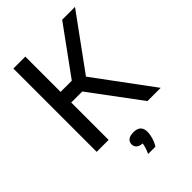

<svg xmlns="http://www.w3.org/2000/svg" viewBox="-279 -854 1206 1206"><g transform="rotate(-45 324.0 -251.0)"><path d="M79 0V-740H185V-426.5H284.5L512.5 -740H626.5L365.5 -381.5L647.5 0H530L283 -332H185V0ZM298 238Q308 216 313.2 199.2Q318.5 182.5 320.5 167Q293 165 280 152.8Q267 140.5 267 121.5Q267 101 282.5 88.5Q298 76 329.5 76Q394 76 394 137Q394 160 385.8 187.5Q377.5 215 362.5 238Z"/></g></svg>

Font: Encode Sans Md
Style: Regular
Weight: 500
Designer: Multiple Designers
Foundry: Impallari Type
Version: Version 3.002; ttfautohint (v1.8.3) -l 8 -r 50 -G 200 -x 14 